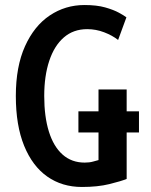

<svg xmlns="http://www.w3.org/2000/svg" viewBox="-20 -729 600 764"><path d="M306 15Q227 15 168 -26.5Q109 -68 76 -149Q43 -230 43 -347Q43 -464 79.5 -545Q116 -626 178 -667.5Q240 -709 316 -709Q365 -709 398.5 -699.5Q432 -690 453 -678.5Q474 -667 483 -660L450 -570Q427 -588 394.5 -600.5Q362 -613 327 -613Q272 -613 234 -580Q196 -547 176 -487Q156 -427 156 -347Q156 -265 174.5 -205.5Q193 -146 229 -114Q265 -82 317 -82Q336 -82 350 -86Q364 -90 372 -92V-202H292V-286H372V-373H484V-286H533V-202H484V-17Q462 -8 415.5 3.5Q369 15 306 15Z"/></svg>

Font: Ubuntu Sans Mono Medium
Style: Regular
Weight: 500
Monospace: yes
Designer: Dalton Maag Ltd
Foundry: Dalton Maag Ltd
Version: Version 1.006